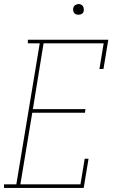

<svg xmlns="http://www.w3.org/2000/svg" viewBox="-49 -932 569 952"><path d="M-29 0V-18H32L148 -717H89V-735H488L464 -590H444L465 -717H167L114 -391H375L372 -373H111L52 -18H350L371 -145H390L366 0ZM340 -859Q334 -859 328 -861Q322 -863 318.5 -868Q315 -873 314 -879Q313 -885 314 -891Q315 -896 317.5 -900Q320 -904 323.5 -906.5Q327 -909 331.5 -910.5Q336 -912 340 -912Q347 -912 352.5 -909.5Q358 -907 361.5 -902Q365 -897 366 -891Q367 -885 366 -879Q366 -874 363.5 -870Q361 -866 357 -863.5Q353 -861 349 -860Q345 -859 340 -859Z"/></svg>

Font: Iosevka Slab Thin
Style: Italic
Weight: 100
Italic angle: -9°
Monospace: yes
Designer: Belleve Invis
Foundry: Belleve Invis
Version: Version 11.1.1; ttfautohint (v1.8.3)